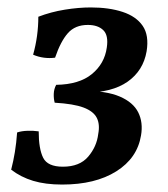

<svg xmlns="http://www.w3.org/2000/svg" viewBox="-20 -487 451 516"><path d="M147 9Q102 9 69 -1Q36 -11 10 -31Q16 -54 20 -78.5Q24 -103 26 -131Q38 -135 54 -135.5Q70 -136 84 -134Q84 -87 96 -63Q108 -39 149 -39Q194 -39 217 -66Q240 -93 244 -127Q249 -153 240 -170.5Q231 -188 204.5 -198Q178 -208 127 -211Q124 -222 124.5 -235Q125 -248 131 -259Q193 -260 227 -288Q261 -316 267 -359Q272 -392 257.5 -406Q243 -420 216 -420Q182 -420 162.5 -398Q143 -376 128 -332Q113 -330 98 -332Q83 -334 69 -340Q76 -365 79.5 -390.5Q83 -416 83 -442Q117 -455 154 -461Q191 -467 224 -467Q273 -467 309.5 -455Q346 -443 363.5 -417.5Q381 -392 374 -349Q365 -297 323 -267.5Q281 -238 208 -238L204 -243Q266 -243 302 -227.5Q338 -212 351.5 -185Q365 -158 359 -123Q349 -62 292.5 -26.5Q236 9 147 9Z"/></svg>

Font: Vollkorn Medium
Style: Italic
Weight: 500
Italic angle: -11°
Designer: Friedrich Althausen
Foundry: Friedrich Althausen
Version: Version 5.000